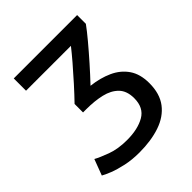

<svg xmlns="http://www.w3.org/2000/svg" viewBox="-195 -820 962 962"><g transform="rotate(-45 286.5 -339.0)"><path d="M240 15Q188 15 144.5 5.5Q101 -4 70.5 -16Q40 -28 25 -37L57 -122Q82 -108 129.5 -90.5Q177 -73 240 -73Q317 -73 365.5 -101Q414 -129 414 -196Q414 -248 386 -276.5Q358 -305 311 -316Q264 -327 206 -327H182V-387Q214 -420 251 -461Q288 -502 321 -540.5Q354 -579 375 -606H57V-693H506V-631Q485 -602 451.5 -562Q418 -522 379 -478Q340 -434 303 -395Q365 -388 414.5 -365.5Q464 -343 492.5 -301.5Q521 -260 521 -196Q521 -121 485.5 -74.5Q450 -28 386.5 -6.5Q323 15 240 15Z"/></g></svg>

Font: Ubuntu Sans Medium
Style: Regular
Weight: 500
Designer: Dalton Maag Ltd
Foundry: Dalton Maag Ltd
Version: Version 1.006; ttfautohint (v1.8.4.7-5d5b)